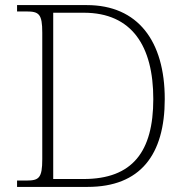

<svg xmlns="http://www.w3.org/2000/svg" viewBox="-20 -734 728 754"><path d="M47 0H324C531 0 627 -126 627 -345C627 -572 522 -714 321 -714H47V-689H84C133 -689 146 -679 146 -606V-109C146 -35 133 -25 84 -25H47ZM308 -31H189V-684H309C498 -684 582 -553 582 -345C582 -138 500 -31 308 -31Z"/></svg>

Font: Noto Serif Sinhala ExtraLight
Style: Regular
Weight: 200
Designer: Jelle Bosma - Monotype Design Team
Foundry: Monotype Imaging Inc.
Version: Version 2.007